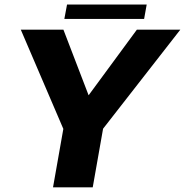

<svg xmlns="http://www.w3.org/2000/svg" viewBox="-20 -802 792 822"><path d="M254 -243.5H415.5L752 -675H566L350.5 -382H364L251.5 -675H69ZM207 0H377L437 -340H267ZM255.5 -721H597L608 -782.5H267Z"/></svg>

Font: Anybody UltraCondensed Thin
Style: Bold Italic
Weight: 700
Italic angle: -10°
Version: Version 1.111